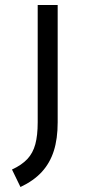

<svg xmlns="http://www.w3.org/2000/svg" viewBox="-20 -490 351 769"><path d="M62 259 28 189Q67 171 89.5 147Q112 123 121.5 87.5Q131 52 131 0V-470H211V0Q211 66 195.5 114.5Q180 163 147.5 198.5Q115 234 62 259Z"/></svg>

Font: Changa ExtraLight
Style: Regular
Weight: 400
Version: Version 3.002; ttfautohint (v1.8.2)